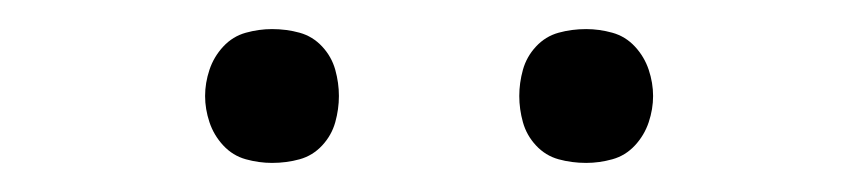

<svg xmlns="http://www.w3.org/2000/svg" viewBox="-20 -746 590 132"><path d="M383 -634Q373 -634 364 -636.5Q355 -639 348.5 -646Q342 -653 339.5 -662Q337 -671 337 -680Q337 -689 339.5 -698Q342 -707 348.5 -714Q355 -721 364 -723.5Q373 -726 383 -726Q392 -726 401 -723.5Q410 -721 416.5 -714Q423 -707 426 -698Q429 -689 429 -680Q429 -671 426 -662Q423 -653 416.5 -646Q410 -639 401 -636.5Q392 -634 383 -634ZM167 -634Q158 -634 149 -636.5Q140 -639 133.5 -646Q127 -653 124 -662Q121 -671 121 -680Q121 -689 124 -698Q127 -707 133.5 -714Q140 -721 149 -723.5Q158 -726 167 -726Q177 -726 186 -723.5Q195 -721 201.5 -714Q208 -707 210.5 -698Q213 -689 213 -680Q213 -671 210.5 -662Q208 -653 201.5 -646Q195 -639 186 -636.5Q177 -634 167 -634Z"/></svg>

Font: Lode Dark Term
Style: Regular
Weight: 400
Monospace: yes
Designer: Belleve Invis
Foundry: Belleve Invis
Version: Version 29.2.0